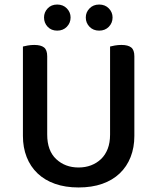

<svg xmlns="http://www.w3.org/2000/svg" viewBox="-20 -812 693 846"><path d="M572 -213Q572 -162 555.5 -120Q539 -78 507.5 -48Q476 -18 430.5 -2Q385 14 326 14Q268 14 222.5 -2Q177 -18 145.5 -48Q114 -78 97.5 -120Q81 -162 81 -213V-607Q88 -609 102 -611.5Q116 -614 131 -614Q160 -614 174 -603Q188 -592 188 -564V-219Q188 -148 227.5 -111Q267 -74 326 -74Q356 -74 381 -83.5Q406 -93 425 -111Q444 -129 454.5 -156Q465 -183 465 -219V-607Q472 -609 486 -611.5Q500 -614 515 -614Q544 -614 558 -603Q572 -592 572 -564ZM232 -677Q206 -677 190 -694Q174 -711 174 -735Q174 -758 190 -775Q206 -792 232 -792Q258 -792 274.5 -775Q291 -758 291 -735Q291 -711 274.5 -694Q258 -677 232 -677ZM417 -677Q391 -677 374.5 -694Q358 -711 358 -735Q358 -758 374.5 -775Q391 -792 417 -792Q443 -792 459.5 -775Q476 -758 476 -735Q476 -711 459.5 -694Q443 -677 417 -677Z"/></svg>

Font: Baloo 2 Latin Medium
Style: Regular
Weight: 500
Designer: Sarang Kulkarni and Ek Type
Foundry: Ek Type
Version: Version 1.001